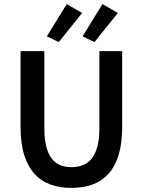

<svg xmlns="http://www.w3.org/2000/svg" viewBox="-20 -903 695 935"><path d="M328 12Q271 12 225.5 -4.5Q180 -21 147.5 -57Q115 -93 97.5 -149.5Q80 -206 80 -287V-654H196V-278Q196 -225 205.5 -188.5Q215 -152 232.5 -130Q250 -108 274 -98.5Q298 -89 328 -89Q358 -89 383 -98.5Q408 -108 426 -130Q444 -152 454 -188.5Q464 -225 464 -278V-654H575V-287Q575 -206 558 -149.5Q541 -93 508.5 -57Q476 -21 430.5 -4.5Q385 12 328 12ZM208 -726 305 -883 380 -840 266 -698ZM382 -726 479 -883 554 -840 440 -698Z"/></svg>

Font: Processing Sans Pro Semibold
Style: Regular
Weight: 600
Designer: Paul D. Hunt
Foundry: Adobe Systems Incorporated
Version: Version 2.020;PS 2.000;hotconv 1.0.86;makeotf.lib2.5.63406